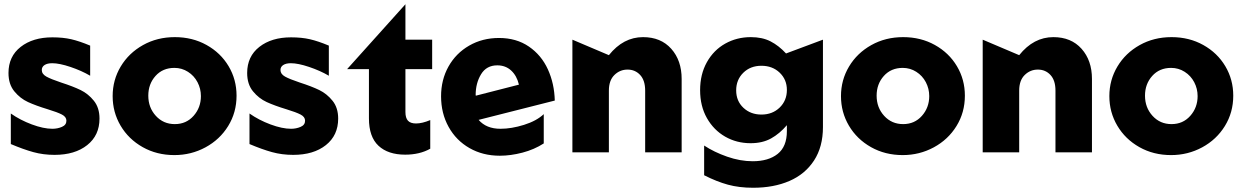

<svg xmlns="http://www.w3.org/2000/svg" viewBox="-20 -718 5863 905"><path d="M227 -111Q185 -111 130 -131.5Q75 -152 31 -183V-39Q90 -14 137 -1Q184 12 237 12Q333 12 391 -34Q449 -80 449 -159Q449 -210 422.5 -243Q396 -276 360 -293.5Q324 -311 268 -329Q220 -345 198.5 -357Q177 -369 177 -388Q177 -403 190 -411.5Q203 -420 226 -420Q260 -420 312 -402.5Q364 -385 405 -361V-503Q355 -524 316 -533Q277 -542 227 -542Q135 -542 77.5 -497Q20 -452 20 -374Q20 -321 47.5 -287.5Q75 -254 112 -237Q149 -220 205 -203Q251 -189 272 -178Q293 -167 293 -149Q293 -129 272 -120Q251 -111 227 -111Z M1095 -267Q1095 -343 1057.5 -406Q1020 -469 953.5 -506Q887 -543 804 -543Q721 -543 654 -505.5Q587 -468 549 -404.5Q511 -341 511 -265Q511 -189 548.5 -125.5Q586 -62 652.5 -24.5Q719 13 802 13Q881 13 948.5 -23.5Q1016 -60 1055.5 -124Q1095 -188 1095 -267ZM927 -265Q927 -211 892.5 -172Q858 -133 804 -133Q750 -133 714.5 -172Q679 -211 679 -267Q679 -322 713 -360Q747 -398 802 -398Q837 -398 866 -379.5Q895 -361 911 -330.5Q927 -300 927 -265Z M1352 -111Q1310 -111 1255 -131.5Q1200 -152 1156 -183V-39Q1215 -14 1262 -1Q1309 12 1362 12Q1458 12 1516 -34Q1574 -80 1574 -159Q1574 -210 1547.5 -243Q1521 -276 1485 -293.5Q1449 -311 1393 -329Q1345 -345 1323.5 -357Q1302 -369 1302 -388Q1302 -403 1315 -411.5Q1328 -420 1351 -420Q1385 -420 1437 -402.5Q1489 -385 1530 -361V-503Q1480 -524 1441 -533Q1402 -542 1352 -542Q1260 -542 1202.5 -497Q1145 -452 1145 -374Q1145 -321 1172.5 -287.5Q1200 -254 1237 -237Q1274 -220 1330 -203Q1376 -189 1397 -178Q1418 -167 1418 -149Q1418 -129 1397 -120Q1376 -111 1352 -111Z M1890 11Q1958 11 2008 -17V-152Q1970 -136 1941 -136Q1915 -136 1903 -149Q1891 -162 1891 -190V-392H2017V-531H1891V-698L1616 -392H1719V-160Q1719 -73 1764 -31Q1809 11 1890 11Z M2339 -111Q2272 -111 2236 -153L2595 -244Q2593 -324 2562.5 -391Q2532 -458 2473 -498.5Q2414 -539 2332 -539Q2254 -539 2191.5 -503Q2129 -467 2094 -404.5Q2059 -342 2059 -264Q2059 -184 2094.5 -120Q2130 -56 2193 -20Q2256 16 2336 16Q2387 16 2442.5 1.5Q2498 -13 2543 -42V-180Q2509 -148 2450 -129.5Q2391 -111 2339 -111ZM2324 -410Q2363 -410 2389.5 -385.5Q2416 -361 2426 -319L2223 -267L2222 -270Q2222 -326 2247.5 -368Q2273 -410 2324 -410Z M3011 -543Q2918 -543 2850 -458L2678 -531V0H2850V-291Q2850 -339 2876 -364.5Q2902 -390 2938 -390Q2974 -390 2997.5 -364.5Q3021 -339 3021 -291V0H3193V-346Q3193 -433 3144 -488Q3095 -543 3011 -543Z M3450 -292Q3450 -342 3483.5 -375Q3517 -408 3569 -408Q3621 -408 3655 -375.5Q3689 -343 3689 -294Q3689 -244 3655 -211Q3621 -178 3569 -178Q3518 -178 3484 -210Q3450 -242 3450 -292ZM3528 42Q3469 42 3407.5 20.5Q3346 -1 3299 -32V108Q3358 138 3411 152.5Q3464 167 3530 167Q3627 167 3701 135Q3775 103 3817 38.5Q3859 -26 3859 -119V-531L3685 -466Q3651 -503 3612 -523Q3573 -543 3519 -543Q3453 -543 3398.5 -512.5Q3344 -482 3312 -425Q3280 -368 3280 -293Q3280 -218 3312 -161.5Q3344 -105 3398 -74Q3452 -43 3518 -43Q3574 -43 3614.5 -65.5Q3655 -88 3689 -128V-100Q3689 -27 3645.5 7.5Q3602 42 3528 42Z M4528 -267Q4528 -343 4490.5 -406Q4453 -469 4386.5 -506Q4320 -543 4237 -543Q4154 -543 4087 -505.5Q4020 -468 3982 -404.5Q3944 -341 3944 -265Q3944 -189 3981.5 -125.5Q4019 -62 4085.5 -24.5Q4152 13 4235 13Q4314 13 4381.5 -23.5Q4449 -60 4488.5 -124Q4528 -188 4528 -267ZM4360 -265Q4360 -211 4325.5 -172Q4291 -133 4237 -133Q4183 -133 4147.5 -172Q4112 -211 4112 -267Q4112 -322 4146 -360Q4180 -398 4235 -398Q4270 -398 4299 -379.5Q4328 -361 4344 -330.5Q4360 -300 4360 -265Z M4945 -543Q4852 -543 4784 -458L4612 -531V0H4784V-291Q4784 -339 4810 -364.5Q4836 -390 4872 -390Q4908 -390 4931.5 -364.5Q4955 -339 4955 -291V0H5127V-346Q5127 -433 5078 -488Q5029 -543 4945 -543Z M5793 -267Q5793 -343 5755.5 -406Q5718 -469 5651.5 -506Q5585 -543 5502 -543Q5419 -543 5352 -505.5Q5285 -468 5247 -404.5Q5209 -341 5209 -265Q5209 -189 5246.5 -125.5Q5284 -62 5350.5 -24.5Q5417 13 5500 13Q5579 13 5646.5 -23.5Q5714 -60 5753.5 -124Q5793 -188 5793 -267ZM5625 -265Q5625 -211 5590.5 -172Q5556 -133 5502 -133Q5448 -133 5412.5 -172Q5377 -211 5377 -267Q5377 -322 5411 -360Q5445 -398 5500 -398Q5535 -398 5564 -379.5Q5593 -361 5609 -330.5Q5625 -300 5625 -265Z"/></svg>

Font: Geom ExtraBold
Style: Bold
Weight: 800
Version: Version 1.102